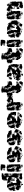

<svg xmlns="http://www.w3.org/2000/svg" viewBox="2905 -3691 816 6666"><g transform="rotate(-90 3313.0 -358.0)"><path d="M620 -287H628V-205H625V-178H616V-160H621V-122H619V-94H616V-74H625V-45H626V3H578V-4H555V-5H530V-3H508V5H456V2H429V-10H411V-32H429V-41H412V-61H431V-72H438V-95H465V-98H499V-74H504V-89H520V-73H505V-68H521V-72H530V-93H554V-72H579V-73H564V-89H580V-74H588V-94H585V-122H583V-130H561V-152H583V-156H558V-155H556V-127H528V-150H525V-128H499V-150H492V-131H472V-151H491V-159H470V-183H482V-186H467V-216H482V-219H470V-243H491V-250H471V-272H493V-252H498V-274H495V-302H493V-340H499V-361H492V-363H464V-364H440V-363H407V-312H410V-333H434V-309H413V-270H403V-250H381V-270H371V-312H377V-366H404V-369H380V-393H403V-399H380V-423H403V-424H375V-425H350V-423H314V-452H313V-459H290V-483H313V-487H288V-515H316V-517H348V-495H380V-513H404V-492H413V-487H438V-485H466V-469H476V-477H488V-465H480V-464H498V-485H526V-463H527V-512H524V-489H500V-513H523V-515H496V-543H494V-547H470V-543H442V-541H435V-518H409V-541H406V-517H378V-545H402V-548H379V-574H402V-579H380V-603H404V-581H408V-605H431V-606H407V-633H405V-608H379V-634H404V-669H410V-693H433V-700H471V-699H488V-705H514V-709H570V-703H577V-706H627V-656H611V-642H593V-656H582V-641H562V-631H552V-611H532V-631H529V-609H530V-573H554V-552H560V-573H579V-576H557V-606H583V-610H621V-584H625V-555H626V-507H623V-480H615V-458H589V-480H581V-490H561V-510H557V-456H534V-452H553V-430H534V-420H551V-402H533V-397H558V-346H567V-339H620ZM390 -683H394V-679H390ZM384 -659H400V-643H384ZM580 -629V-613H564V-629ZM606 -625V-617H598V-625ZM553 -580H531V-602H553ZM472 -541H492V-521H472ZM446 -525V-537H458V-525ZM434 -160H437V-186H467V-156H441V-152H463V-130H441V-122H416V-120H431V-102H413V-117H411V-92H375V-68H349V-64H347V-36H317V-63H254V-66H201V-62H194V-39H170V-62H163V-67H138V-94H105V-117H102V-101H82V-121H98V-123H81V-122H74V-99H50V-122H43V-160H44V-189H73V-190H78V-215H104V-219H140V-197H143V-210H161V-194H175V-184H195V-163H198V-185H218V-188H199V-214H218V-220H201V-242H223V-225H226V-247H227V-273H224V-277H198V-304H195V-330H191V-372H194V-385H190V-373H174V-389H186V-393H164V-429H168V-450H161V-461H142V-481H160V-483H135V-458H116V-451H132V-431H116V-419H130V-403H116V-389H130V-373H119V-367H138V-340H141V-332H163V-310H141V-306H167V-276H138V-275H115V-272H133V-250H111V-268H107V-246H77V-268H72V-251H52V-271H69V-274H50V-273H45V-248H19V-273H14V-309H41V-329H40V-354H35V-408H39V-434H68V-465H109V-484H134V-519H160V-523H204V-517H228V-492H232V-511H252V-491H233V-485H256V-457H258V-434H261V-452H283V-430H265V-423H284V-399H265V-394H285V-376H292V-391H312V-372H323V-330H297V-326H291V-284H295V-255H296V-207H292V-196H327V-170H331V-202H384V-209H400V-193H393V-192H413V-183H434ZM262 -511H282V-491H262ZM413 -510H431V-492H413ZM489 -508V-494H475V-508ZM564 -479H580V-463H564ZM277 -476V-466H267V-476ZM590 -429V-453H614V-429ZM145 -448H159V-434H145ZM295 -434V-448H309V-434ZM586 -427H618V-395H586ZM374 -423V-399H350V-423ZM321 -422H343V-400H321ZM311 -402H293V-420H311ZM159 -404H145V-418H159ZM578 -417V-405H566V-417ZM585 -368H559V-394H585ZM615 -394V-368H589V-394ZM114 -387H111V-378H114ZM157 -386V-376H147V-386ZM357 -376V-386H367V-376ZM335 -384V-378H329V-384ZM373 -340H351V-362H373ZM442 -361H462V-341H442ZM526 -346V-361H525V-346ZM161 -342H143V-360H161ZM174 -359H190V-343H174ZM474 -359H490V-343H474ZM189 -328V-314H175V-328ZM445 -328H459V-314H445ZM478 -317V-325H486V-317ZM193 -280H171V-302H193ZM459 -284H445V-298H459ZM417 -286V-296H427V-286ZM487 -286H477V-296H487ZM140 -273H164V-249H140ZM462 -251H442V-271H462ZM173 -252V-270H191V-252ZM205 -254V-268H219V-254ZM428 -255H416V-267H428ZM172 -241H192V-221H172ZM41 -222H23V-240H41ZM83 -222V-240H101V-222ZM114 -223V-239H130V-223ZM158 -237V-225H146V-237ZM58 -227V-235H66V-227ZM462 -191H442V-211H462ZM67 -196H57V-206H67ZM187 -206V-196H177V-206ZM226 -158H228V-177H226ZM587 -173V-160H588V-173ZM204 -155H225V-157H204ZM220 -127H204V-121H220ZM531 -100V-122H553V-100ZM563 -120H581V-102H563ZM196 -119V-100H201V-96H220V-101H202V-119ZM445 -104V-118H459V-104ZM506 -105V-117H518V-105ZM477 -106V-116H487V-106ZM101 -72H83V-90H101ZM130 -73H114V-89H130ZM395 -78H389V-84H395ZM419 -78V-84H425V-78ZM163 -40H141V-62H163ZM292 -41V-61H312V-41ZM130 -43H114V-59H130ZM235 -44V-58H249V-44ZM98 -45H86V-57H98ZM206 -45V-57H218V-45ZM266 -45V-57H278V-45ZM395 -48H389V-54H395ZM230 -33H254V-10H261V28H223V-10H230ZM313 -10H291V-32H313ZM222 -11H202V-31H222ZM280 -13H264V-29H280ZM338 -15H326V-27H338ZM184 -19H180V-23H184Z M757 -699H745V-706H722V-736H745V-743H772V-746H852V-745H881V-737H898V-740H936V-713H939V-669H935V-643H931V-617H907V-612H928V-590H906V-611H904V-584H878V-580H836V-584H810V-612H808V-650H814V-673H809V-676H782V-696H777V-681H757ZM733 -687V-695H741V-687ZM789 -669H805V-653H789ZM760 -654V-668H774V-654ZM753 -645H781V-617H753ZM789 -639H805V-623H789ZM744 -624H730V-638H744ZM747 -591H727V-611H747ZM777 -611V-591H757V-611ZM805 -593H789V-609H805ZM941 -146H942V-96H941V-67H926V-52H908V-67H897V-51H877V-71H893V-73H875V-43H839V-48H814V-73H809V-79H785V-100H776V-108H754V-128H750V-108H724V-128H721V-107H693V-128H684V-174H690V-198H694V-224H720V-198H724V-174H725V-193H745V-203H751V-227H783V-204H786V-222H808V-204H820V-194H840V-175H847V-191H867V-171H851V-169H874V-191H867V-231H877V-251H896V-260H876V-282H896V-284H870V-311H868V-290H846V-312H867V-320H846V-342H867V-347H843V-371H837V-381H817V-401H834V-412H818V-430H834V-441H817V-461H834V-463H809V-486H806V-472H788V-490H802V-497H783V-525H802V-537H853V-529H875V-504H876V-522H898V-500H880V-494H900V-470H906V-464H930V-438H934V-404H932V-382H938V-310H937V-292H938V-235H941V-187H937V-175H941ZM688 -320H691V-338H684V-384H685V-413H686V-442H694V-462H688V-500H719V-529H755V-526H782V-496H755V-493H779V-469H755V-467H783V-442H788V-400H780V-378H784V-356H788V-370H806V-352H792V-344H810V-318H814V-284H790V-281H807V-261H787V-278H783V-255H721V-279H719V-259H695V-282H688ZM904 -524H930V-498H904ZM924 -488V-474H910V-488ZM790 -458H804V-444H790ZM837 -444H839V-458H837ZM801 -425V-417H793V-425ZM823 -357V-365H831V-357ZM838 -320H816V-342H838ZM837 -311V-291H817V-311ZM839 -259H815V-283H839ZM848 -280H866V-262H848ZM777 -251V-231H757V-251ZM715 -249V-233H699V-249ZM835 -249V-233H819V-249ZM849 -249H865V-233H849ZM730 -248H744V-234H730ZM802 -246V-236H792V-246ZM820 -218H834V-204H820ZM862 -216V-206H852V-216ZM741 -215V-207H733V-215ZM875 -163H893V-168H875ZM892 -136V-139H875V-136ZM872 -109V-133H851V-132H868V-110H846V-127H845V-106H869V-109ZM721 -77H693V-105H721ZM747 -81H727V-101H747ZM773 -85H761V-97H773ZM809 -49H785V-73H809ZM747 -51H727V-71H747ZM715 -53H699V-69H715ZM771 -57H763V-65H771ZM876 -20V-42H898V-20ZM836 -22H818V-40H836ZM910 -24V-38H924V-24ZM742 -26H732V-36H742ZM771 -27H763V-35H771ZM853 -27V-35H861V-27ZM710 -28H704V-34H710ZM869 -19H905V-13H929V11H905V17H869V12H844V-14H869ZM831 3H823V-5H831ZM770 2H764V-4H770Z M1385 -92H1356V-91H1352V-65H1324V-63H1319V-38H1293V-63H1288V-64H1266V-61H1226V-66H1173V-64H1139V-68H1113V-94H1109V-97H1082V-119H1076V-101H1056V-120H1048V-99H1024V-120H1015V-162H1057V-160H1074V-163H1100V-167H1152V-164H1179V-157H1219V-168H1273V-141H1276V-171H1280V-179H1224V-180H1195V-192H1177V-210H1195V-222H1201V-246H1221V-253H1208V-269H1224V-273H1198V-301H1197V-280H1175V-302H1196V-306H1171V-335H1170V-364H1169V-386H1161V-397H1142V-425H1161V-432H1147V-450H1163V-454H1139V-476H1134V-463H1118V-479H1131V-487H1112V-515H1131V-526H1181V-520H1205V-494H1207V-510H1225V-492H1209V-487H1232V-460H1235V-453H1258V-429H1239V-426H1261V-396H1239V-394H1259V-375H1270V-335H1281V-346H1331V-345H1360V-339H1384V-335H1410V-307H1390V-302H1407V-280H1390V-267H1378V-249H1354V-262H1350V-247H1329V-246H1351V-226H1361V-213H1378V-195H1390V-183H1408V-164H1411V-186H1441V-156H1419V-154H1439V-128H1419V-118H1409V-98H1385ZM1310 -455H1290V-484H1289V-518H1317V-520H1355V-516H1381V-493H1387V-510H1405V-492H1388V-485H1409V-488H1443V-469H1450V-477H1462V-465H1454V-464H1509V-437H1512V-422H1527V-400H1512V-398H1533V-364H1476V-361H1436V-364H1409V-365H1380V-394H1379V-424H1354V-423H1348V-399H1324V-423H1318V-428H1293V-454H1310ZM1264 -513H1288V-489H1264ZM1236 -511H1256V-491H1236ZM1015 -358H1013V-404H1014V-433H1042V-465H1082V-485H1110V-458H1113V-424H1110V-397H1091V-391H1106V-371H1092V-370H1115V-345H1116V-361H1136V-341H1120V-332H1137V-310H1120V-305H1140V-277H1114V-273H1108V-249H1084V-270H1082V-245H1050V-270H1045V-275H1020V-300H1015ZM1265 -482H1287V-460H1265ZM1250 -475V-467H1242V-475ZM1165 -436H1168V-448H1165ZM1269 -434V-448H1283V-434ZM1120 -447H1132V-435H1120ZM1286 -401H1266V-421H1286ZM1356 -421H1376V-401H1356ZM1298 -419H1314V-403H1298ZM1123 -408V-414H1129V-408ZM1373 -388V-374H1359V-388ZM1161 -376H1151V-386H1161ZM1341 -386V-376H1331V-386ZM1130 -377H1122V-385H1130ZM1310 -385V-377H1302V-385ZM1149 -344V-358H1163V-344ZM1164 -313H1148V-329H1164ZM1168 -279H1144V-303H1168ZM1420 -285V-297H1432V-285ZM1451 -286V-296H1461V-286ZM1138 -273V-249H1114V-273ZM1467 -250H1445V-272H1467ZM1475 -250V-272H1497V-250ZM1146 -271H1166V-251H1146ZM1417 -270H1435V-252H1417ZM1179 -254V-268H1193V-254ZM1402 -267V-255H1390V-267ZM1545 -226H1571V-176H1561V-156H1535V-153H1558V-129H1534V-152H1532V-125H1500V-152H1497V-130H1475V-152H1467V-159H1444V-183H1459V-189H1444V-213H1459V-222H1447V-240H1465V-228H1468V-249H1497V-250H1535V-230H1545ZM1106 -241V-221H1086V-241ZM1166 -221H1146V-241H1166ZM1177 -222V-240H1195V-222ZM1131 -236V-226H1121V-236ZM1370 -235V-227H1362V-235ZM1433 -208V-194H1419V-208ZM1446 -151H1466V-131H1446ZM1200 -96V-125H1179V-121H1196V-101H1176V-118H1173V-96ZM1074 -121V-122H1057V-121ZM1526 -101H1506V-121H1526ZM1464 -119V-103H1448V-119ZM1433 -118V-104H1419V-118ZM1482 -107V-115H1490V-107ZM1473 -94H1499V-70H1505V-32H1480V-27H1443V-4H1409V-33H1408V-69H1432V-72H1417V-90H1435V-75H1439V-98H1473ZM1051 -66H1021V-96H1051ZM1077 -70H1055V-92H1077ZM1525 -72H1507V-90H1525ZM1372 -75H1360V-87H1372ZM1101 -76H1091V-86H1101ZM1137 -40H1115V-62H1137ZM1167 -40H1145V-62H1167ZM1195 -42H1177V-60H1195ZM1207 -42V-60H1225V-42ZM1404 -59V-43H1388V-59ZM1073 -44H1059V-58H1073ZM1343 -44H1329V-58H1343ZM1270 -45V-57H1282V-45ZM1101 -46H1091V-56H1101ZM1242 -47V-55H1250V-47ZM1229 -8H1203V-34H1229ZM1407 -10H1385V-32H1407ZM1316 -11H1296V-31H1316ZM1284 -13H1268V-29H1284ZM1193 -14H1179V-28H1193ZM1252 -15H1240V-27H1252ZM1372 -15H1360V-27H1372ZM1160 -17H1152V-25H1160ZM1340 -17H1332V-25H1340ZM1256 19H1236V-1H1256ZM1281 14H1271V4H1281ZM1311 14H1301V4H1311Z M1975 -92H1946V-91H1942V-65H1914V-63H1909V-38H1883V-63H1878V-64H1856V-61H1816V-66H1763V-64H1729V-68H1703V-94H1699V-97H1672V-119H1666V-101H1646V-120H1638V-99H1614V-120H1605V-162H1647V-160H1664V-163H1690V-167H1742V-164H1769V-157H1809V-168H1863V-141H1866V-171H1870V-179H1814V-180H1785V-192H1767V-210H1785V-222H1791V-246H1811V-253H1798V-269H1814V-273H1788V-301H1787V-280H1765V-302H1786V-306H1761V-335H1760V-364H1759V-386H1751V-397H1732V-425H1751V-432H1737V-450H1753V-454H1729V-476H1724V-463H1708V-479H1721V-487H1702V-515H1721V-526H1771V-520H1795V-494H1797V-510H1815V-492H1799V-487H1822V-460H1825V-453H1848V-429H1829V-426H1851V-396H1829V-394H1849V-375H1860V-335H1871V-346H1921V-345H1950V-339H1974V-335H2000V-307H1980V-302H1997V-280H1980V-267H1968V-249H1944V-262H1940V-247H1919V-246H1941V-226H1951V-213H1968V-195H1980V-183H1998V-164H2001V-186H2031V-156H2009V-154H2029V-128H2009V-118H1999V-98H1975ZM1900 -455H1880V-484H1879V-518H1907V-520H1945V-516H1971V-493H1977V-510H1995V-492H1978V-485H1999V-488H2033V-469H2040V-477H2052V-465H2044V-464H2099V-437H2102V-422H2117V-400H2102V-398H2123V-364H2066V-361H2026V-364H1999V-365H1970V-394H1969V-424H1944V-423H1938V-399H1914V-423H1908V-428H1883V-454H1900ZM1854 -513H1878V-489H1854ZM1826 -511H1846V-491H1826ZM1605 -358H1603V-404H1604V-433H1632V-465H1672V-485H1700V-458H1703V-424H1700V-397H1681V-391H1696V-371H1682V-370H1705V-345H1706V-361H1726V-341H1710V-332H1727V-310H1710V-305H1730V-277H1704V-273H1698V-249H1674V-270H1672V-245H1640V-270H1635V-275H1610V-300H1605ZM1855 -482H1877V-460H1855ZM1840 -475V-467H1832V-475ZM1755 -436H1758V-448H1755ZM1859 -434V-448H1873V-434ZM1710 -447H1722V-435H1710ZM1876 -401H1856V-421H1876ZM1946 -421H1966V-401H1946ZM1888 -419H1904V-403H1888ZM1713 -408V-414H1719V-408ZM1963 -388V-374H1949V-388ZM1751 -376H1741V-386H1751ZM1931 -386V-376H1921V-386ZM1720 -377H1712V-385H1720ZM1900 -385V-377H1892V-385ZM1739 -344V-358H1753V-344ZM1754 -313H1738V-329H1754ZM1758 -279H1734V-303H1758ZM2010 -285V-297H2022V-285ZM2041 -286V-296H2051V-286ZM1728 -273V-249H1704V-273ZM2057 -250H2035V-272H2057ZM2065 -250V-272H2087V-250ZM1736 -271H1756V-251H1736ZM2007 -270H2025V-252H2007ZM1769 -254V-268H1783V-254ZM1992 -267V-255H1980V-267ZM2135 -226H2161V-176H2151V-156H2125V-153H2148V-129H2124V-152H2122V-125H2090V-152H2087V-130H2065V-152H2057V-159H2034V-183H2049V-189H2034V-213H2049V-222H2037V-240H2055V-228H2058V-249H2087V-250H2125V-230H2135ZM1696 -241V-221H1676V-241ZM1756 -221H1736V-241H1756ZM1767 -222V-240H1785V-222ZM1721 -236V-226H1711V-236ZM1960 -235V-227H1952V-235ZM2023 -208V-194H2009V-208ZM2036 -151H2056V-131H2036ZM1790 -96V-125H1769V-121H1786V-101H1766V-118H1763V-96ZM1664 -121V-122H1647V-121ZM2116 -101H2096V-121H2116ZM2054 -119V-103H2038V-119ZM2023 -118V-104H2009V-118ZM2072 -107V-115H2080V-107ZM2063 -94H2089V-70H2095V-32H2070V-27H2033V-4H1999V-33H1998V-69H2022V-72H2007V-90H2025V-75H2029V-98H2063ZM1641 -66H1611V-96H1641ZM1667 -70H1645V-92H1667ZM2115 -72H2097V-90H2115ZM1962 -75H1950V-87H1962ZM1691 -76H1681V-86H1691ZM1727 -40H1705V-62H1727ZM1757 -40H1735V-62H1757ZM1785 -42H1767V-60H1785ZM1797 -42V-60H1815V-42ZM1994 -59V-43H1978V-59ZM1663 -44H1649V-58H1663ZM1933 -44H1919V-58H1933ZM1860 -45V-57H1872V-45ZM1691 -46H1681V-56H1691ZM1832 -47V-55H1840V-47ZM1819 -8H1793V-34H1819ZM1997 -10H1975V-32H1997ZM1906 -11H1886V-31H1906ZM1874 -13H1858V-29H1874ZM1783 -14H1769V-28H1783ZM1842 -15H1830V-27H1842ZM1962 -15H1950V-27H1962ZM1750 -17H1742V-25H1750ZM1930 -17H1922V-25H1930ZM1846 19H1826V-1H1846ZM1871 14H1861V4H1871ZM1901 14H1891V4H1901Z M2758 -288H2760V-234H2757V-207H2709V-213H2694V-210H2652V-219H2631V-243H2652V-250H2632V-272H2654V-252H2660V-274H2674V-276H2658V-302H2654V-340H2661V-361H2653V-362H2624V-365H2602V-362H2624V-340H2602V-332H2596V-308H2575V-269H2565V-249H2541V-262H2535V-249H2514V-244H2536V-218H2511V-213H2485V-209H2458V-206H2453V-194H2456V-170H2462V-141H2464V-170H2522V-165H2528V-166H2578V-161H2603V-153H2625V-129H2603V-121H2593V-101H2573V-116H2572V-92H2543V-91H2537V-67H2510V-64H2507V-37H2479V-63H2452V-62H2414V-67H2389V-91H2388V-66H2362V-62H2354V-40H2332V-62H2324V-67H2299V-94H2296V-95H2267V-118H2263V-101H2243V-121H2260V-122H2243V-121H2203V-161H2204V-190H2241V-213H2264V-220H2302V-197H2303V-211H2323V-194H2336V-185H2357V-163H2359V-185H2380V-189H2361V-213H2380V-221H2363V-241H2383V-224H2388V-246H2408V-248H2390V-273H2385V-278H2360V-304H2383V-305H2357V-331H2353V-371H2355V-385H2350V-374H2336V-388H2347V-394H2326V-428H2347V-429H2331V-451H2323V-478H2322V-462H2304V-480H2320V-524H2366V-519H2391V-493H2394V-510H2412V-492H2395V-486H2418V-457H2419V-434H2422V-452H2444V-430H2426V-423H2445V-399H2426V-394H2446V-376H2458V-336H2465V-349H2512V-362H2534V-343H2538V-366H2564V-370H2566V-393H2565V-424H2536V-425H2510V-424H2476V-453H2475V-488H2450V-514H2476V-489H2477V-517H2503V-521H2543V-514H2566V-492H2574V-486H2628V-470H2637V-477H2649V-465H2642V-464H2666V-463H2695V-434H2696V-421H2713V-401H2696V-397H2719V-396H2748V-366H2720V-364H2746V-339H2751V-316H2758ZM2423 -511H2443V-491H2423ZM2574 -510H2592V-492H2574ZM2213 -271H2230V-274H2206V-300H2202V-329H2201V-355H2197V-407H2229V-465H2269V-485H2297V-457H2277V-453H2295V-429H2277V-421H2293V-401H2277V-389H2291V-373H2280V-367H2299V-342H2304V-332H2324V-310H2304V-306H2328V-276H2300V-274H2276V-273H2295V-249H2271V-268H2268V-246H2238V-268H2233V-251H2213ZM2452 -482H2474V-460H2452ZM2437 -475V-467H2429V-475ZM2306 -448H2320V-434H2306ZM2456 -434V-448H2470V-434ZM2511 -423H2535V-399H2511ZM2542 -422H2564V-400H2542ZM2473 -401H2453V-421H2473ZM2483 -401V-421H2503V-401ZM2308 -416H2318V-406H2308ZM2563 -391V-371H2543V-391ZM2275 -387H2274V-378H2275ZM2528 -386V-376H2518V-386ZM2317 -385V-377H2309V-385ZM2686 -346V-361H2685V-346ZM2304 -360H2322V-342H2304ZM2635 -359H2651V-343H2635ZM2336 -358H2350V-344H2336ZM2569 -313H2570V-332H2569ZM2350 -314H2336V-328H2350ZM2606 -328H2620V-314H2606ZM2640 -318V-324H2646V-318ZM2354 -280H2332V-302H2354ZM2576 -298H2590V-284H2576ZM2620 -284H2606V-298H2620ZM2647 -287H2639V-295H2647ZM2180 -274H2206V-248H2180ZM2301 -273H2325V-249H2301ZM2623 -251H2603V-271H2623ZM2334 -252V-270H2352V-252ZM2365 -253V-269H2381V-253ZM2588 -266V-256H2578V-266ZM2333 -241H2353V-221H2333ZM2292 -240V-222H2274V-240ZM2201 -223H2185V-239H2201ZM2261 -239V-223H2245V-239ZM2319 -237V-225H2307V-237ZM2218 -226V-236H2228V-226ZM2230 -194H2216V-208H2230ZM2348 -206V-196H2338V-206ZM2387 -158H2390V-178H2387ZM2365 -155H2386V-157H2365ZM2717 -127H2689V-155H2717ZM2660 -154H2686V-128H2660ZM2744 -130H2722V-152H2744ZM2633 -151H2653V-131H2633ZM2383 -127H2365V-121H2383ZM2714 -100H2692V-122H2714ZM2742 -102H2724V-120H2742ZM2358 -119V-100H2362V-96H2383V-101H2363V-119ZM2606 -104V-118H2620V-104ZM2649 -117V-105H2637V-117ZM2678 -116V-106H2668V-116ZM2682 -72H2667V-68H2690V-34H2667V-27H2634V0H2592V-10H2572V-32H2592V-42H2593V-71H2601V-93H2625V-75H2626V-98H2660V-75H2664V-90H2682ZM2714 -70H2692V-92H2714ZM2263 -71H2243V-91H2263ZM2277 -75V-87H2289V-75ZM2549 -77V-85H2557V-77ZM2581 -79V-83H2585V-79ZM2324 -40H2302V-62H2324ZM2454 -42V-60H2472V-42ZM2574 -42V-60H2592V-42ZM2395 -43V-59H2411V-43ZM2290 -44H2276V-58H2290ZM2366 -44V-58H2380V-44ZM2428 -46V-56H2438V-46ZM2416 -8H2390V-34H2416ZM2473 -11H2453V-31H2473ZM2382 -12H2364V-30H2382ZM2440 -14H2426V-28H2440ZM2500 -14H2486V-28H2500ZM2559 -15H2547V-27H2559ZM2528 -16H2518V-26H2528ZM2346 -18H2340V-24H2346ZM2470 16H2456V2H2470ZM2498 14H2488V4H2498Z M3302 -448H3310V-394H3302V-372H3276V-370H3292V-352H3274V-368H3264V-350H3242V-368H3240V-344H3211V-343H3208V-316H3181V-313H3156V-308H3110V-310H3092V-296H3098V-246H3095V-219H3091V-203H3095V-178H3100V-150H3102V-92H3096V-68H3082V-52H3064V-67H3052V-52H3034V-67H3023V-51H3003V-71H3019V-73H3001V-43H2965V-48H2940V-73H2935V-79H2911V-100H2902V-108H2880V-128H2876V-108H2850V-128H2847V-107H2819V-128H2810V-174H2816V-198H2820V-224H2846V-198H2850V-174H2851V-193H2871V-203H2877V-227H2909V-204H2912V-222H2934V-204H2946V-194H2966V-175H2973V-191H2993V-171H2977V-169H3000V-191H2993V-231H3003V-251H3022V-260H3002V-282H3022V-284H2996V-311H2994V-290H2972V-312H2993V-320H2972V-342H2993V-347H2969V-371H2963V-381H2943V-401H2960V-412H2944V-430H2960V-441H2943V-461H2960V-463H2935V-486H2932V-472H2914V-490H2928V-497H2909V-525H2928V-537H2979V-529H3001V-504H3002V-522H3024V-500H3006V-494H3026V-470H3032V-464H3056V-438H3060V-404H3058V-382H3064V-400H3082V-382H3094V-375H3117V-354H3126V-368H3140V-354H3154V-370H3172V-352H3156V-349H3175V-379H3178V-431H3173V-411H3153V-428H3148V-406H3118V-428H3110V-439H3091V-463H3109V-466H3088V-496H3109V-505H3145V-529H3181V-500H3182V-494H3206V-475H3210V-494H3236V-475H3247V-470H3302ZM2814 -320H2817V-338H2810V-384H2811V-413H2812V-442H2820V-462H2814V-500H2845V-529H2881V-526H2908V-496H2881V-493H2905V-469H2881V-467H2909V-442H2914V-400H2906V-378H2910V-356H2914V-370H2932V-352H2918V-344H2936V-318H2940V-284H2916V-281H2933V-261H2913V-278H2909V-255H2847V-279H2845V-259H2821V-282H2814ZM3030 -524H3056V-498H3030ZM3271 -523H3295V-499H3271ZM3185 -519H3201V-503H3185ZM3220 -514H3226V-508H3220ZM3050 -488V-474H3036V-488ZM3290 -488V-474H3276V-488ZM3248 -486H3258V-476H3248ZM3065 -459H3081V-443H3065ZM2916 -458H2930V-444H2916ZM2963 -444H2965V-458H2963ZM3063 -431H3083V-411H3063ZM3097 -415V-427H3109V-415ZM2927 -425V-417H2919V-425ZM3124 -400H3142V-382H3124ZM3110 -384H3096V-398H3110ZM3156 -384V-398H3170V-384ZM2949 -357V-365H2957V-357ZM3296 -318H3270V-344H3296ZM2964 -320H2942V-342H2964ZM3233 -321H3213V-341H3233ZM3257 -327H3249V-335H3257ZM2963 -311V-291H2943V-311ZM2965 -259H2941V-283H2965ZM2974 -280H2992V-262H2974ZM2903 -251V-231H2883V-251ZM2841 -249V-233H2825V-249ZM2961 -249V-233H2945V-249ZM2975 -249H2991V-233H2975ZM2856 -248H2870V-234H2856ZM2928 -246V-236H2918V-246ZM2946 -218H2960V-204H2946ZM2988 -216V-206H2978V-216ZM2867 -215V-207H2859V-215ZM3001 -163H3019V-168H3001ZM3018 -136V-139H3001V-136ZM2998 -109V-133H2977V-132H2994V-110H2972V-127H2971V-106H2995V-109ZM2847 -77H2819V-105H2847ZM2873 -81H2853V-101H2873ZM2899 -85H2887V-97H2899ZM2935 -49H2911V-73H2935ZM2873 -51H2853V-71H2873ZM2841 -53H2825V-69H2841ZM2897 -57H2889V-65H2897ZM3002 -20V-42H3024V-20ZM2962 -22H2944V-40H2962ZM3036 -24V-38H3050V-24ZM3080 -24H3066V-38H3080ZM2868 -26H2858V-36H2868ZM2897 -27H2889V-35H2897ZM2979 -27V-35H2987V-27ZM2836 -28H2830V-34H2836ZM2995 -19H3031V-13H3055V11H3031V17H2995V12H2970V-14H2995ZM2957 3H2949V-5H2957ZM2896 2H2890V-4H2896Z M3816 -470V-449H3825V-393H3816V-372H3790V-370H3806V-352H3788V-368H3779V-349H3755V-368H3754V-344H3690V-378H3693V-405H3716V-406H3692V-432H3670V-431H3687V-411H3667V-428H3663V-405H3631V-428H3624V-440H3606V-462H3624V-467H3603V-494H3600V-522H3599V-499H3575V-523H3598V-530H3576V-552H3598V-560H3600V-583H3569V-616H3547V-611H3545V-583H3541V-561H3546V-582H3568V-560H3547V-551H3567V-531H3547V-524H3570V-498H3544V-521H3538V-500H3520V-494H3540V-471H3547V-465H3571V-440H3576V-432H3598V-410H3576V-402H3574V-383H3577V-401H3597V-383H3609V-375H3631V-355H3640V-368H3654V-355H3668V-370H3686V-352H3671V-329H3675V-273H3666V-252H3664V-233H3669V-210H3676V-207H3703V-194H3720V-174H3728V-190H3746V-172H3730V-165H3751V-137H3731V-134H3750V-108H3731V-97H3688V-80H3666V-72H3665V-43H3631V-17H3603V-45H3629V-46H3602V-68H3596V-52H3578V-68H3565V-53H3549V-69H3537V-51H3517V-71H3535V-74H3515V-43H3479V-74H3450V-102H3448V-127H3413V-175H3414V-204H3425V-223H3449V-204H3460V-195H3481V-175H3488V-190H3506V-172H3491V-171H3514V-193H3509V-229H3532V-232H3518V-250H3536V-236H3538V-251H3537V-260H3516V-282H3537V-285H3511V-311H3507V-321H3487V-341H3507V-349H3485V-373H3479V-399H3476V-382H3458V-400H3475V-413H3459V-429H3475V-442H3458V-460H3474V-465H3451V-487H3447V-471H3427V-491H3443V-498H3424V-524H3443V-528H3424V-554H3446V-562H3451V-614H3450V-648H3472V-649H3455V-673H3468V-674H3450V-677H3423V-705H3450V-708H3468V-720H3526V-719H3555V-713H3579V-704H3600V-678H3579V-670H3596V-652H3578V-669H3577V-641H3572V-619H3635V-588H3664V-554H3663V-530H3696V-496H3722V-474H3724V-494H3750V-474H3760V-472H3788V-470ZM3603 -705H3631V-677H3603ZM3639 -699H3655V-683H3639ZM3606 -672H3628V-650H3606ZM3638 -670H3656V-652H3638ZM3430 -654V-668H3444V-654ZM3446 -622H3428V-640H3446ZM3624 -638V-624H3610V-638ZM3593 -637V-625H3581V-637ZM3642 -626V-636H3652V-626ZM3567 -611V-591H3547V-611ZM3445 -609V-593H3429V-609ZM3655 -593H3639V-609H3655ZM3428 -562V-580H3446V-562ZM3581 -565V-577H3593V-565ZM3423 -318V-342H3404V-334H3350V-339H3325V-375H3301V-437H3326V-442H3335V-463H3299V-499H3333V-525H3359V-529H3395V-526H3422V-496H3395V-493H3419V-469H3395V-468H3424V-444H3430V-398H3422V-380H3426V-345H3451V-318H3454V-284H3420V-318ZM3786 -522H3808V-500H3786ZM3699 -519H3715V-503H3699ZM3731 -517H3743V-505H3731ZM3577 -491H3597V-471H3577ZM3566 -490V-472H3548V-490ZM3761 -487H3773V-475H3761ZM3803 -487V-475H3791V-487ZM3361 -445V-463H3359V-445ZM3308 -442V-460H3326V-442ZM3595 -459V-443H3579V-459ZM3430 -458H3444V-444H3430ZM3476 -443H3480V-458H3476ZM3432 -426H3442V-416H3432ZM3622 -426V-416H3612V-426ZM3656 -400V-382H3638V-400ZM3609 -399H3625V-383H3609ZM3684 -398V-384H3670V-398ZM3440 -394V-388H3434V-394ZM3447 -351H3427V-371H3447ZM3463 -357V-365H3471V-357ZM3478 -320H3456V-342H3478ZM3479 -289H3455V-313H3479ZM3507 -291H3487V-311H3507ZM3479 -259H3455V-283H3479ZM3426 -282H3448V-260H3426ZM3489 -279H3505V-263H3489ZM3505 -233H3489V-249H3505ZM3474 -248V-234H3460V-248ZM3442 -246V-236H3432V-246ZM3460 -218H3474V-204H3460ZM3502 -216V-206H3492V-216ZM3781 -197H3813V-165H3781ZM3754 -194H3780V-168H3754ZM3536 -163V-168H3517V-163ZM3755 -163H3779V-139H3755ZM3786 -162H3808V-140H3786ZM3533 -139H3517V-135H3533ZM3513 -108V-131H3508V-110H3486V-108ZM3776 -130V-112H3758V-130ZM3802 -126V-116H3792V-126ZM3788 -100H3806V-84H3820V-38H3819V-9H3794V26H3740V21H3715V14H3692V-16H3715V-23H3722V-46H3740V-51H3727V-71H3747V-81H3754V-104H3780V-84H3788ZM3733 -87V-95H3741V-87ZM3704 -94H3710V-88H3704ZM3674 -58V-64H3680V-58ZM3710 -58H3704V-64H3710ZM3537 -21H3517V-41H3537ZM3565 -23H3549V-39H3565ZM3594 -24H3580V-38H3594ZM3714 -24H3700V-38H3714ZM3642 -26V-36H3652V-26ZM3691 13H3663V-15H3691ZM3654 6H3640V-8H3654Z M3989 -476H3983V-463H3967V-479H3980V-526H4030V-521H4055V-494H4056V-510H4074V-492H4058V-487H4081V-461H4085V-454H4108V-428H4112V-394H4109V-367H4086V-360H4044V-365H4019V-387H4011V-399H3993V-423H4011V-434H3998V-448H4012V-435H4017V-448H4012V-455H3989ZM4414 -317H4421V-265H4419V-237H4414V-225H4419V-177H4410V-156H4385V-154H4408V-128H4382V-151H4381V-125H4349V-151H4345V-153H4317V-159H4293V-183H4311V-190H4294V-212H4311V-224H4298V-238H4312V-225H4319V-247H4345V-250H4324V-272H4338V-281H4325V-301H4338V-306H4320V-336H4342V-343H4327V-359H4343V-344H4349V-363H4347V-365H4325V-361H4290V-336H4264V-332H4259V-307H4240V-304H4258V-278H4240V-268H4252V-254H4238V-266H4228V-248H4202V-263H4201V-227H4209V-237H4221V-225H4211V-215H4229V-196H4240V-184H4258V-164H4260V-186H4290V-156H4268V-155H4289V-127H4268V-118H4259V-97H4233V-93H4206V-90H4202V-64H4173V-63H4168V-38H4142V-63H4137V-64H4114V-62H4076V-65H4052V-64H3988V-68H3962V-94H3958V-98H3932V-120H3925V-101H3905V-120H3897V-99H3873V-120H3864V-123H3837V-159H3864V-192H3872V-214H3898V-192H3906V-186H3920V-194H3908V-208H3922V-196H3926V-220H3934V-242H3956V-220H3964V-215H3989V-197H3998V-208H4012V-194H4001V-190H4024V-184H4046V-220H4050V-246H4071V-254H4058V-268H4072V-255H4074V-273H4047V-309H4074V-312H4075V-341H4115V-335H4132V-344H4160V-346H4173V-363H4197V-346H4202V-364H4226V-370H4229V-424H4204V-422H4197V-399H4173V-422H4166V-430H4144V-452H4159V-456H4140V-484H4138V-518H4166V-520H4204V-517H4231V-493H4236V-510H4254V-492H4237V-486H4257V-489H4293V-467H4298V-478H4312V-465H4326V-480H4344V-465H4359V-457H4381V-425H4363V-423H4377V-399H4383V-397H4411V-365H4383V-363H4381V-344H4383V-363H4407V-340H4414ZM4113 -513H4137V-489H4113ZM4085 -511H4105V-491H4085ZM4271 -505H4279V-497H4271ZM4303 -503H4307V-499H4303ZM4114 -482H4136V-460H4114ZM4101 -477V-465H4089V-477ZM3957 -369H3942V-354H3888V-408H3892V-434H3926V-460H3964V-422H3962V-394H3942V-393H3957ZM4117 -433V-449H4133V-433ZM3969 -447H3981V-435H3969ZM4135 -401H4115V-421H4135ZM4205 -421H4225V-401H4205ZM4148 -418H4162V-404H4148ZM3973 -409V-413H3977V-409ZM4393 -413H4397V-409H4393ZM4221 -387V-375H4209V-387ZM3980 -376H3970V-386H3980ZM4000 -376V-386H4010V-376ZM4180 -376V-386H4190V-376ZM4298 -358H4312V-344H4298ZM4267 -329H4283V-313H4267ZM3962 -304H3988V-278H3962ZM3992 -304H4018V-278H3992ZM4024 -302H4046V-280H4024ZM4311 -297V-285H4299V-297ZM4270 -286V-296H4280V-286ZM3900 -276H3930V-246H3900ZM3957 -249H3933V-273H3957ZM3964 -272H3986V-250H3964ZM3994 -272H4016V-250H3994ZM4316 -250H4294V-272H4316ZM4267 -269H4283V-253H4267ZM4028 -254V-268H4042V-254ZM4014 -240V-222H3996V-240ZM4026 -240H4044V-222H4026ZM3878 -238H3892V-224H3878ZM3980 -236V-226H3970V-236ZM3918 -234V-228H3912V-234ZM4154 -171V-202H4159V-210H4119V-207H4118V-178H4078V-166H4120V-141H4125V-171ZM4043 -209V-193H4027V-209ZM4280 -206V-196H4270V-206ZM4052 -182H4048V-158H4052V-157H4070V-158H4052ZM4295 -151H4315V-131H4295ZM4345 -131H4325V-151H4345ZM4023 -118V-98H4051V-124H4028V-122H4046V-100H4024V-118ZM3924 -121V-122H3906V-121ZM4355 -121H4375V-101H4355ZM4385 -121H4405V-101H4385ZM4313 -119V-103H4297V-119ZM4282 -118V-104H4268V-118ZM4331 -107V-115H4339V-107ZM4385 -91H4405V-74H4418V-28H4413V-3H4377V-8H4361V5H4332V6H4278V-5H4259V-34H4258V-68H4281V-73H4267V-89H4283V-75H4288V-98H4322V-96H4350V-71H4355V-67H4372V-73H4357V-89H4373V-74H4385ZM3900 -66H3870V-96H3900ZM3927 -69H3903V-93H3927ZM4222 -74H4208V-88H4222ZM3950 -76H3940V-86H3950ZM3986 -40H3964V-62H3986ZM4016 -40H3994V-62H4016ZM4024 -62H4046V-40H4024ZM4195 -41H4175V-61H4195ZM4056 -42V-60H4074V-42ZM3923 -43H3907V-59H3923ZM4237 -43V-59H4253V-43ZM4120 -46V-56H4130V-46ZM3949 -47H3941V-55H3949ZM4092 -48V-54H4098V-48ZM4372 -35H4361V-34H4372ZM4052 -34H4078V-11H4085V29H4045V26H4018V-8H4045V-11H4052ZM4166 -10H4144V-32H4166ZM4256 -10H4234V-32H4256ZM4133 -13H4117V-29H4133ZM4102 -14H4088V-28H4102ZM4222 -14H4208V-28H4222ZM4010 -16H4000V-26H4010ZM4040 -26V-16H4030V-26Z M4966 -470V-449H4975V-393H4966V-372H4940V-370H4956V-352H4938V-368H4929V-349H4905V-368H4904V-344H4840V-378H4843V-405H4866V-406H4842V-432H4820V-431H4837V-411H4817V-428H4813V-405H4781V-428H4774V-440H4756V-462H4774V-467H4753V-494H4750V-522H4749V-499H4725V-523H4748V-530H4726V-552H4748V-560H4750V-583H4719V-616H4697V-611H4695V-583H4691V-561H4696V-582H4718V-560H4697V-551H4717V-531H4697V-524H4720V-498H4694V-521H4688V-500H4670V-494H4690V-471H4697V-465H4721V-440H4726V-432H4748V-410H4726V-402H4724V-383H4727V-401H4747V-383H4759V-375H4781V-355H4790V-368H4804V-355H4818V-370H4836V-352H4821V-329H4825V-273H4816V-252H4814V-233H4819V-210H4826V-207H4853V-194H4870V-174H4878V-190H4896V-172H4880V-165H4901V-137H4881V-134H4900V-108H4881V-97H4838V-80H4816V-72H4815V-43H4781V-17H4753V-45H4779V-46H4752V-68H4746V-52H4728V-68H4715V-53H4699V-69H4687V-51H4667V-71H4685V-74H4665V-43H4629V-74H4600V-102H4598V-127H4563V-175H4564V-204H4575V-223H4599V-204H4610V-195H4631V-175H4638V-190H4656V-172H4641V-171H4664V-193H4659V-229H4682V-232H4668V-250H4686V-236H4688V-251H4687V-260H4666V-282H4687V-285H4661V-311H4657V-321H4637V-341H4657V-349H4635V-373H4629V-399H4626V-382H4608V-400H4625V-413H4609V-429H4625V-442H4608V-460H4624V-465H4601V-487H4597V-471H4577V-491H4593V-498H4574V-524H4593V-528H4574V-554H4596V-562H4601V-614H4600V-648H4622V-649H4605V-673H4618V-674H4600V-677H4573V-705H4600V-708H4618V-720H4676V-719H4705V-713H4729V-704H4750V-678H4729V-670H4746V-652H4728V-669H4727V-641H4722V-619H4785V-588H4814V-554H4813V-530H4846V-496H4872V-474H4874V-494H4900V-474H4910V-472H4938V-470ZM4753 -705H4781V-677H4753ZM4789 -699H4805V-683H4789ZM4756 -672H4778V-650H4756ZM4788 -670H4806V-652H4788ZM4580 -654V-668H4594V-654ZM4596 -622H4578V-640H4596ZM4774 -638V-624H4760V-638ZM4743 -637V-625H4731V-637ZM4792 -626V-636H4802V-626ZM4717 -611V-591H4697V-611ZM4595 -609V-593H4579V-609ZM4805 -593H4789V-609H4805ZM4578 -562V-580H4596V-562ZM4731 -565V-577H4743V-565ZM4573 -318V-342H4554V-334H4500V-339H4475V-375H4451V-437H4476V-442H4485V-463H4449V-499H4483V-525H4509V-529H4545V-526H4572V-496H4545V-493H4569V-469H4545V-468H4574V-444H4580V-398H4572V-380H4576V-345H4601V-318H4604V-284H4570V-318ZM4936 -522H4958V-500H4936ZM4849 -519H4865V-503H4849ZM4881 -517H4893V-505H4881ZM4727 -491H4747V-471H4727ZM4716 -490V-472H4698V-490ZM4911 -487H4923V-475H4911ZM4953 -487V-475H4941V-487ZM4511 -445V-463H4509V-445ZM4458 -442V-460H4476V-442ZM4745 -459V-443H4729V-459ZM4580 -458H4594V-444H4580ZM4626 -443H4630V-458H4626ZM4582 -426H4592V-416H4582ZM4772 -426V-416H4762V-426ZM4806 -400V-382H4788V-400ZM4759 -399H4775V-383H4759ZM4834 -398V-384H4820V-398ZM4590 -394V-388H4584V-394ZM4597 -351H4577V-371H4597ZM4613 -357V-365H4621V-357ZM4628 -320H4606V-342H4628ZM4629 -289H4605V-313H4629ZM4657 -291H4637V-311H4657ZM4629 -259H4605V-283H4629ZM4576 -282H4598V-260H4576ZM4639 -279H4655V-263H4639ZM4655 -233H4639V-249H4655ZM4624 -248V-234H4610V-248ZM4592 -246V-236H4582V-246ZM4610 -218H4624V-204H4610ZM4652 -216V-206H4642V-216ZM4931 -197H4963V-165H4931ZM4904 -194H4930V-168H4904ZM4686 -163V-168H4667V-163ZM4905 -163H4929V-139H4905ZM4936 -162H4958V-140H4936ZM4683 -139H4667V-135H4683ZM4663 -108V-131H4658V-110H4636V-108ZM4926 -130V-112H4908V-130ZM4952 -126V-116H4942V-126ZM4938 -100H4956V-84H4970V-38H4969V-9H4944V26H4890V21H4865V14H4842V-16H4865V-23H4872V-46H4890V-51H4877V-71H4897V-81H4904V-104H4930V-84H4938ZM4883 -87V-95H4891V-87ZM4854 -94H4860V-88H4854ZM4824 -58V-64H4830V-58ZM4860 -58H4854V-64H4860ZM4687 -21H4667V-41H4687ZM4715 -23H4699V-39H4715ZM4744 -24H4730V-38H4744ZM4864 -24H4850V-38H4864ZM4792 -26V-36H4802V-26ZM4841 13H4813V-15H4841ZM4804 6H4790V-8H4804Z M5083 -699H5071V-706H5048V-736H5071V-743H5098V-746H5178V-745H5207V-737H5224V-740H5262V-713H5265V-669H5261V-643H5257V-617H5233V-612H5254V-590H5232V-611H5230V-584H5204V-580H5162V-584H5136V-612H5134V-650H5140V-673H5135V-676H5108V-696H5103V-681H5083ZM5059 -687V-695H5067V-687ZM5115 -669H5131V-653H5115ZM5086 -654V-668H5100V-654ZM5079 -645H5107V-617H5079ZM5115 -639H5131V-623H5115ZM5070 -624H5056V-638H5070ZM5073 -591H5053V-611H5073ZM5103 -611V-591H5083V-611ZM5131 -593H5115V-609H5131ZM5267 -146H5268V-96H5267V-67H5252V-52H5234V-67H5223V-51H5203V-71H5219V-73H5201V-43H5165V-48H5140V-73H5135V-79H5111V-100H5102V-108H5080V-128H5076V-108H5050V-128H5047V-107H5019V-128H5010V-174H5016V-198H5020V-224H5046V-198H5050V-174H5051V-193H5071V-203H5077V-227H5109V-204H5112V-222H5134V-204H5146V-194H5166V-175H5173V-191H5193V-171H5177V-169H5200V-191H5193V-231H5203V-251H5222V-260H5202V-282H5222V-284H5196V-311H5194V-290H5172V-312H5193V-320H5172V-342H5193V-347H5169V-371H5163V-381H5143V-401H5160V-412H5144V-430H5160V-441H5143V-461H5160V-463H5135V-486H5132V-472H5114V-490H5128V-497H5109V-525H5128V-537H5179V-529H5201V-504H5202V-522H5224V-500H5206V-494H5226V-470H5232V-464H5256V-438H5260V-404H5258V-382H5264V-310H5263V-292H5264V-235H5267V-187H5263V-175H5267ZM5014 -320H5017V-338H5010V-384H5011V-413H5012V-442H5020V-462H5014V-500H5045V-529H5081V-526H5108V-496H5081V-493H5105V-469H5081V-467H5109V-442H5114V-400H5106V-378H5110V-356H5114V-370H5132V-352H5118V-344H5136V-318H5140V-284H5116V-281H5133V-261H5113V-278H5109V-255H5047V-279H5045V-259H5021V-282H5014ZM5230 -524H5256V-498H5230ZM5250 -488V-474H5236V-488ZM5116 -458H5130V-444H5116ZM5163 -444H5165V-458H5163ZM5127 -425V-417H5119V-425ZM5149 -357V-365H5157V-357ZM5164 -320H5142V-342H5164ZM5163 -311V-291H5143V-311ZM5165 -259H5141V-283H5165ZM5174 -280H5192V-262H5174ZM5103 -251V-231H5083V-251ZM5041 -249V-233H5025V-249ZM5161 -249V-233H5145V-249ZM5175 -249H5191V-233H5175ZM5056 -248H5070V-234H5056ZM5128 -246V-236H5118V-246ZM5146 -218H5160V-204H5146ZM5188 -216V-206H5178V-216ZM5067 -215V-207H5059V-215ZM5201 -163H5219V-168H5201ZM5218 -136V-139H5201V-136ZM5198 -109V-133H5177V-132H5194V-110H5172V-127H5171V-106H5195V-109ZM5047 -77H5019V-105H5047ZM5073 -81H5053V-101H5073ZM5099 -85H5087V-97H5099ZM5135 -49H5111V-73H5135ZM5073 -51H5053V-71H5073ZM5041 -53H5025V-69H5041ZM5097 -57H5089V-65H5097ZM5202 -20V-42H5224V-20ZM5162 -22H5144V-40H5162ZM5236 -24V-38H5250V-24ZM5068 -26H5058V-36H5068ZM5097 -27H5089V-35H5097ZM5179 -27V-35H5187V-27ZM5036 -28H5030V-34H5036ZM5195 -19H5231V-13H5255V11H5231V17H5195V12H5170V-14H5195ZM5157 3H5149V-5H5157ZM5096 2H5090V-4H5096Z M5719 -116V-92H5684V-67H5657V-64H5654V-37H5626V-63H5599V-62H5561V-67H5536V-90H5535V-66H5509V-62H5501V-40H5479V-62H5471V-67H5446V-94H5443V-95H5414V-118H5410V-101H5390V-121H5407V-122H5390V-121H5382V-99H5358V-121H5350V-161H5351V-190H5387V-214H5412V-219H5448V-197H5451V-210H5469V-194H5483V-185H5504V-163H5506V-185H5527V-189H5508V-213H5527V-220H5509V-242H5531V-224H5534V-247H5536V-273H5532V-277H5506V-305H5504V-331H5500V-371H5502V-385H5497V-374H5483V-388H5494V-394H5473V-428H5477V-451H5470V-478H5469V-462H5451V-480H5467V-524H5513V-518H5537V-493H5541V-510H5559V-492H5542V-486H5565V-457H5566V-434H5569V-452H5591V-430H5573V-423H5592V-399H5573V-394H5593V-376H5600V-391H5620V-371H5605V-326H5599V-284H5603V-256H5605V-206H5600V-194H5603V-170H5609V-168H5611V-170H5639V-202H5692V-209H5708V-193H5722V-183H5742V-160H5745V-186H5775V-156H5749V-153H5772V-129H5749V-122H5725V-120H5739V-102H5721V-116ZM5928 -288H5937V-204H5935V-176H5924V-157H5896V-174H5895V-156H5866V-155H5864V-127H5836V-150H5833V-128H5807V-150H5800V-131H5780V-151H5799V-159H5778V-183H5791V-187H5776V-215H5791V-219H5778V-243H5799V-250H5779V-272H5801V-252H5807V-274H5821V-275H5804V-302H5801V-340H5808V-361H5800V-362H5771V-364H5749V-362H5771V-340H5749V-332H5743V-308H5722V-269H5711V-250H5689V-269H5678V-313H5684V-337H5685V-366H5711V-370H5713V-393H5712V-399H5688V-423H5712V-424H5683V-425H5657V-424H5623V-452H5621V-460H5599V-482H5621V-487H5596V-515H5624V-517H5650V-521H5690V-514H5713V-492H5721V-486H5775V-470H5784V-477H5796V-465H5789V-464H5807V-484H5833V-463H5842V-453H5862V-429H5842V-420H5859V-402H5842V-397H5866V-395H5894V-367H5867V-364H5893V-339H5894V-367H5926V-339H5928ZM5570 -511H5590V-491H5570ZM5721 -510H5739V-492H5721ZM5783 -508H5797V-494H5783ZM5360 -271H5377V-274H5353V-300H5349V-329H5348V-355H5344V-407H5376V-465H5417V-484H5443V-458H5424V-453H5442V-429H5424V-420H5439V-402H5424V-389H5438V-373H5427V-367H5446V-341H5450V-332H5471V-310H5450V-306H5475V-276H5446V-275H5423V-273H5442V-249H5418V-268H5415V-246H5385V-268H5380V-251H5360ZM5585 -476V-466H5575V-476ZM5453 -448H5467V-434H5453ZM5603 -434V-448H5617V-434ZM5658 -423H5682V-399H5658ZM5620 -401H5600V-421H5620ZM5630 -421H5650V-401H5630ZM5454 -417H5466V-405H5454ZM5875 -416H5885V-406H5875ZM5689 -370V-392H5711V-370ZM5422 -387H5420V-378H5422ZM5665 -376V-386H5675V-376ZM5464 -385V-377H5456V-385ZM5643 -384V-378H5637V-384ZM5681 -340H5659V-362H5681ZM5833 -346V-361H5832V-346ZM5451 -360H5469V-342H5451ZM5782 -359H5798V-343H5782ZM5483 -358H5497V-344H5483ZM5716 -313H5717V-332H5716ZM5497 -314H5483V-328H5497ZM5753 -328H5767V-314H5753ZM5787 -318V-324H5793V-318ZM5501 -280H5479V-302H5501ZM5767 -284H5753V-298H5767ZM5724 -297H5736V-285H5724ZM5794 -287H5786V-295H5794ZM5327 -274H5353V-248H5327ZM5448 -273H5472V-249H5448ZM5770 -251H5750V-271H5770ZM5481 -252V-270H5499V-252ZM5513 -254V-269H5528V-254ZM5735 -266V-256H5725V-266ZM5480 -241H5500V-221H5480ZM5439 -240V-222H5421V-240ZM5408 -239V-223H5392V-239ZM5466 -237V-225H5454V-237ZM5365 -226V-236H5375V-226ZM5770 -191H5750V-211H5770ZM5376 -195H5364V-207H5376ZM5495 -206V-196H5485V-206ZM5534 -158H5536V-178H5534ZM5512 -155H5533V-157H5512ZM5891 -130H5869V-152H5891ZM5529 -127H5512V-121H5529ZM5861 -100H5839V-122H5861ZM5889 -102H5871V-120H5889ZM5505 -119V-100H5509V-96H5529V-101H5510V-119ZM5767 -118V-104H5753V-118ZM5784 -105V-117H5796V-105ZM5815 -106V-116H5825V-106ZM5829 -72H5814V-68H5837V-34H5816V5H5764V1H5738V-10H5719V-32H5738V-41H5720V-61H5740V-71H5747V-94H5773V-98H5807V-75H5811V-90H5829ZM5861 -70H5839V-92H5861ZM5409 -72H5391V-90H5409ZM5437 -74H5423V-88H5437ZM5696 -85H5704V-77H5696ZM5732 -83V-79H5728V-83ZM5471 -40H5449V-62H5471ZM5601 -42V-60H5619V-42ZM5437 -44H5423V-58H5437ZM5543 -44V-58H5557V-44ZM5514 -45V-57H5526V-45ZM5575 -46V-56H5585V-46ZM5702 -53V-49H5698V-53ZM5563 -8H5537V-34H5563ZM5620 -11H5600V-31H5620ZM5529 -12H5511V-30H5529ZM5587 -14H5573V-28H5587ZM5707 -14H5693V-28H5707ZM5646 -15H5634V-27H5646ZM5675 -16H5665V-26H5675ZM5493 -18H5487V-24H5493ZM5617 16H5603V2H5617ZM5645 14H5635V4H5645Z M6247 -382H6259V-375H6282V-347H6259V-340H6255V-320H6257V-296H6263V-246H6260V-219H6256V-203H6260V-178H6265V-150H6267V-92H6261V-68H6247V-52H6229V-67H6217V-52H6199V-67H6188V-51H6168V-71H6184V-73H6166V-43H6130V-48H6105V-73H6100V-79H6076V-100H6067V-108H6045V-128H6041V-108H6015V-128H6012V-107H5984V-128H5975V-174H5981V-198H5985V-224H6011V-198H6015V-174H6016V-193H6036V-203H6042V-227H6074V-204H6077V-222H6099V-204H6111V-194H6131V-175H6138V-191H6158V-171H6142V-169H6165V-191H6158V-231H6168V-251H6187V-260H6167V-282H6187V-284H6161V-311H6159V-290H6137V-312H6158V-320H6137V-342H6158V-347H6134V-371H6128V-381H6108V-401H6125V-412H6109V-430H6125V-441H6108V-461H6125V-463H6100V-486H6097V-472H6079V-490H6093V-497H6074V-525H6093V-537H6144V-529H6166V-504H6167V-522H6189V-500H6171V-494H6191V-470H6197V-464H6221V-438H6225V-404H6223V-382H6229V-400H6247ZM6585 -214V-194H6582V-170H6587V-143H6590V-99H6586V-85H6592V-7H6554V15H6522V13H6494V-10H6493V14H6479V30H6417V27H6390V22H6365V-23H6350V-39H6366V-24H6371V-48H6391V-50H6377V-72H6397V-82H6405V-104H6431V-83H6439V-100H6457V-83H6470V-78H6488V-81H6528V-76H6544V-84H6531V-98H6545V-85H6550V-99H6546V-111H6528V-131H6546V-135H6522V-136H6495V-134H6461V-156H6460V-139H6436V-163H6430V-168H6405V-194H6425V-204H6411V-218H6425V-232H6409V-250H6427V-234H6433V-256H6455V-261H6438V-281H6452V-290H6437V-312H6452V-318H6435V-344H6458V-351H6464V-372H6441V-370H6457V-352H6439V-368H6429V-350H6407V-368H6405V-344H6376V-343H6373V-316H6343V-343H6340V-379H6343V-431H6338V-411H6318V-428H6313V-406H6283V-428H6275V-439H6256V-463H6274V-466H6253V-496H6274V-505H6279V-530H6317V-529H6346V-500H6347V-494H6371V-475H6375V-494H6401V-475H6412V-470H6462V-497H6463V-526H6493V-497H6494V-468H6495V-434H6491V-409H6496V-403H6520V-379H6496V-375H6522V-349H6525V-374H6551V-353H6554V-375H6582V-353H6590V-279H6589V-268H6595V-214ZM5979 -320H5982V-338H5975V-384H5976V-413H5977V-442H5985V-462H5979V-500H6010V-529H6046V-526H6073V-496H6046V-493H6070V-469H6046V-467H6074V-442H6079V-400H6071V-378H6075V-356H6079V-370H6097V-352H6083V-344H6101V-318H6105V-284H6081V-281H6098V-261H6078V-278H6074V-255H6012V-279H6010V-259H5986V-282H5979ZM6195 -524H6221V-498H6195ZM6436 -523H6460V-499H6436ZM6350 -519H6366V-503H6350ZM6385 -514H6391V-508H6385ZM6495 -494H6521V-468H6495ZM6215 -488V-474H6201V-488ZM6455 -488V-474H6441V-488ZM6413 -486H6423V-476H6413ZM6517 -460V-442H6499V-460ZM6230 -459H6246V-443H6230ZM6081 -458H6095V-444H6081ZM6128 -444H6130V-458H6128ZM6531 -458H6545V-444H6531ZM6527 -432H6549V-410H6527ZM6228 -431H6248V-411H6228ZM6262 -415V-427H6274V-415ZM6092 -425V-417H6084V-425ZM6553 -406H6583V-376H6553ZM6527 -402H6549V-380H6527ZM6307 -382H6289V-400H6307ZM6275 -384H6261V-398H6275ZM6321 -384V-398H6335V-384ZM6494 -373H6492V-351H6494ZM6337 -352H6319V-370H6337ZM6305 -354H6291V-368H6305ZM6114 -357V-365H6122V-357ZM6129 -320H6107V-342H6129ZM6378 -341H6398V-321H6378ZM6414 -327V-335H6422V-327ZM6346 -313H6370V-289H6346ZM6128 -311V-291H6108V-311ZM6423 -296H6413V-306H6423ZM6391 -304V-298H6385V-304ZM6130 -259H6106V-283H6130ZM6400 -259H6376V-283H6400ZM6430 -259H6406V-283H6430ZM6347 -282H6369V-260H6347ZM6139 -280H6157V-262H6139ZM6068 -251V-231H6048V-251ZM6006 -249V-233H5990V-249ZM6126 -249V-233H6110V-249ZM6140 -249H6156V-233H6140ZM6021 -248H6035V-234H6021ZM6093 -246V-236H6083V-246ZM6360 -243V-239H6356V-243ZM6111 -218H6125V-204H6111ZM6153 -216V-206H6143V-216ZM6032 -215V-207H6024V-215ZM6390 -213V-209H6386V-213ZM6400 -109H6381V-98H6335V-174H6348V-191H6368V-174H6378V-191H6398V-171H6381V-164H6401V-138H6381V-133H6400ZM6166 -163H6184V-168H6166ZM6430 -139H6406V-163H6430ZM6183 -136V-139H6166V-136ZM6521 -134V-108H6495V-134ZM6163 -109V-133H6142V-132H6159V-110H6137V-127H6136V-106H6160V-109ZM6466 -133H6490V-109H6466ZM6410 -113V-129H6426V-113ZM6443 -116V-126H6453V-116ZM6012 -77H5984V-105H6012ZM6038 -81H6018V-101H6038ZM6501 -84V-98H6515V-84ZM6064 -85H6052V-97H6064ZM6394 -97V-85H6382V-97ZM6481 -94V-88H6475V-94ZM6100 -49H6076V-73H6100ZM6038 -51H6018V-71H6038ZM6006 -53H5990V-69H6006ZM6062 -57H6054V-65H6062ZM6361 -64V-58H6355V-64ZM6167 -20V-42H6189V-20ZM6127 -22H6109V-40H6127ZM6201 -24V-38H6215V-24ZM6245 -24H6231V-38H6245ZM6033 -26H6023V-36H6033ZM6062 -27H6054V-35H6062ZM6144 -27V-35H6152V-27ZM6001 -28H5995V-34H6001ZM6160 -19H6196V-13H6220V11H6196V17H6160V12H6135V-14H6160ZM6487 -18H6479V-16H6487ZM6122 3H6114V-5H6122ZM6061 2H6055V-4H6061Z"/></g></svg>

Font: Rubik-Storm
Style: Regular
Weight: 400
Designer: NaN (generative design), Hubert & Fischer (Rubik source font outlines)
Foundry: NaN, Hubert & Fischer
Version: Version 1.000